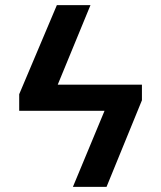

<svg xmlns="http://www.w3.org/2000/svg" viewBox="-20 -727 626 747"><path d="M532.2 -336.9 394.5 0H263.7L386.7 -295.9H54.7V-360.4L201.2 -707H332L204.6 -397.5H532.2Z"/></svg>

Font: Pretendard Std SemiBold
Style: Regular
Weight: 600
Designer: Base glyphs from Inter by Rasmus Andersson; Hangeul glyphs from Noto Sans CJK(Source Han Sans) by Jang Soo-young and Kan
Foundry: Kil Hyung-jin
Version: Version 1.309